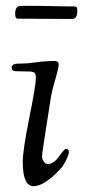

<svg xmlns="http://www.w3.org/2000/svg" viewBox="-20 -628 290 658"><path d="M32 -581Q32 -608 52 -608Q129 -608 162 -607Q195 -606 232 -606Q240 -606 242.5 -603.5Q245 -601 245 -592Q245 -563 228 -563Q221 -563 140.5 -563.5Q60 -564 40 -564Q32 -564 32 -581ZM20 -396Q20 -410 43 -410H53Q71 -410 103.5 -414.5Q136 -419 167 -419Q181 -419 181 -408Q181 -395 169.5 -356Q158 -317 154 -292Q124 -103 124 -93Q124 -83 130 -74.5Q136 -66 144 -66Q164 -66 182.5 -92Q201 -118 206 -118Q216 -118 216 -107Q216 -98 206 -78Q196 -58 187 -49Q132 10 95 10Q58 10 58 -73Q58 -113 80.5 -224.5Q103 -336 103 -362Q103 -374 98 -378.5Q93 -383 79 -383Q67 -383 51.5 -383.5Q36 -384 34 -384Q20 -384 20 -396Z"/></svg>

Font: OFL Sorts Mill Goudy TT
Style: Italic
Weight: 500
Italic angle: -6°
Version: Version 003.000